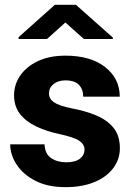

<svg xmlns="http://www.w3.org/2000/svg" viewBox="-20 -770 553 800"><path d="M332 -147Q332 -168.5 310.5 -183.3Q289.1 -198.2 225.6 -211.9Q172.9 -223.1 130.4 -243.4Q87.9 -263.7 63.2 -295.4Q38.6 -327.1 38.6 -373Q38.6 -417.5 64 -454.8Q89.4 -492.2 137.5 -515.1Q185.5 -538.1 252.9 -538.1Q357.9 -538.1 418.5 -490.2Q479 -442.4 479 -367.2H326.7Q326.7 -397.5 309.1 -416.3Q291.5 -435.1 252.4 -435.1Q222.2 -435.1 203.1 -419.7Q184.1 -404.3 184.1 -380.4Q184.1 -357.9 205.3 -343.5Q226.6 -329.1 277.8 -318.8Q333 -308.6 378.7 -290Q424.3 -271.5 451.9 -238.8Q479.5 -206.1 479.5 -152.3Q479.5 -106 451.7 -69.1Q423.8 -32.2 373 -11.2Q322.3 9.8 252.9 9.8Q178.2 9.8 126.7 -17.1Q75.2 -43.9 48.8 -85Q22.5 -126 22.5 -168.5H165.5Q167.5 -128.4 193.4 -111.1Q219.2 -93.8 256.3 -93.8Q293.5 -93.8 312.7 -108.6Q332 -123.5 332 -147ZM296.4 -750 450.2 -613.3V-607.4H329.6L252.4 -676.3L175.8 -607.4H57.6V-615.2L208.5 -750Z"/></svg>

Font: Vazirmatn RD ExtraBold
Style: Regular
Weight: 800
Designer: Saber Rastikerdar
Foundry: Saber Rastikerdar
Version: Version 32.102